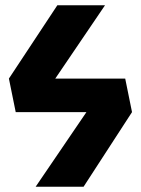

<svg xmlns="http://www.w3.org/2000/svg" viewBox="-20 -713 538 733"><path d="M191 -413 381 -693H199L14 -413L40 -285H310L116 0H299L484 -285L458 -413Z"/></svg>

Font: Fira Sans
Style: Bold
Weight: 700
Designer: Carrois Corporate & Edenspiekermann AG
Foundry: Carrois Corporate GbR & Edenspiekermann AG
Version: Version 4.203